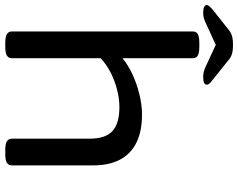

<svg xmlns="http://www.w3.org/2000/svg" viewBox="-120 -814 926 747"><g transform="rotate(90 343.5 -441.0)"><path d="M138 2Q113 2 103 -4.5Q93 -11 93 -23V-728Q93 -741 103 -747Q113 -753 138 -753H151Q176 -753 186.5 -747Q197 -741 197 -728V-454Q222 -475 258 -492Q294 -509 336 -519.5Q378 -530 416 -530Q481 -530 525 -508.5Q569 -487 591.5 -444.5Q614 -402 614 -339V-23Q614 -11 604 -4.5Q594 2 569 2H555Q530 2 520 -4.5Q510 -11 510 -23V-327Q510 -387 481 -414.5Q452 -442 387 -442Q355 -442 319.5 -433Q284 -424 252 -407.5Q220 -391 197 -369V-23Q197 -11 187 -4.5Q177 2 152 2ZM20 -768Q4 -768 -3 -772Q-10 -776 -10 -781Q-10 -786 -6 -791Q-2 -796 8 -805L85 -866Q93 -873 100.5 -876.5Q108 -880 118.5 -882Q129 -884 145 -884Q162 -884 172 -882Q182 -880 189.5 -876.5Q197 -873 205 -866L281 -805Q293 -796 296.5 -791Q300 -786 300 -781Q300 -776 293.5 -772Q287 -768 270 -768Q259 -768 249.5 -770.5Q240 -773 229 -778L145 -817L60 -778Q50 -773 41 -770.5Q32 -768 20 -768Z"/></g></svg>

Font: Asap Expanded Medium
Style: Regular
Weight: 500
Width: 7
Designer: Pablo Cosgaya
Foundry: Omnibus-Type
Version: Version 3.001